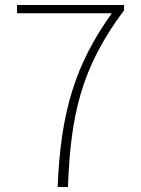

<svg xmlns="http://www.w3.org/2000/svg" viewBox="-20 -746 561 766"><path d="M210 0H251C262 -284 302 -474 475 -705V-726H48V-693H426C280 -489 222 -299 210 0Z"/></svg>

Font: Noto Sans CJK Thin
Style: Regular
Weight: 100
Designer: Ryoko NISHIZUKA (kana & ideographs); Paul D. Hunt (Latin, Greek & Cyrillic); Wenlong ZHANG (bopomofo); Sandoll Communica
Foundry: Adobe Systems Incorporated
Version: Version 1.000;PS 1;hotconv 1.0.78;makeotf.lib2.5.61930